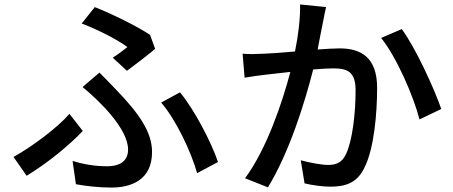

<svg xmlns="http://www.w3.org/2000/svg" viewBox="-20 -813 2040 865"><path d="M488 -553 552 -494C589 -521 655 -572 679 -593L656 -656C592 -698 487 -749 407 -781L348 -707C425 -678 511 -633 554 -601C539 -589 513 -569 488 -553ZM307 -88 322 17C367 25 422 32 482 32C568 32 665 0 665 -128C665 -220 604 -304 504 -408C480 -433 455 -459 428 -486L352 -421C426 -360 557 -234 557 -139C557 -82 512 -64 464 -64C408 -64 359 -72 307 -88ZM868 -33 962 -83C933 -171 855 -320 791 -397L706 -351C774 -272 841 -129 868 -33ZM353 -223 293 -300C237 -236 124 -152 41 -106L100 -21C203 -84 296 -163 353 -223Z M1449 -781 1332 -793C1333 -729 1324 -654 1309 -581C1253 -576 1200 -572 1168 -571C1135 -570 1106 -568 1073 -571L1082 -463C1110 -468 1154 -474 1181 -477C1204 -480 1243 -484 1288 -489C1253 -355 1182 -142 1084 -10L1187 31C1284 -127 1354 -354 1391 -500C1428 -503 1461 -505 1481 -505C1544 -505 1582 -491 1582 -406C1582 -303 1568 -179 1538 -117C1519 -78 1492 -70 1457 -70C1429 -70 1375 -80 1335 -91L1352 13C1384 21 1432 28 1469 28C1540 28 1590 9 1622 -58C1665 -143 1679 -300 1679 -417C1679 -555 1606 -595 1510 -595C1487 -595 1452 -593 1411 -590C1420 -635 1428 -682 1435 -713C1439 -736 1444 -758 1449 -781ZM1790 -682 1697 -642C1766 -557 1843 -380 1870 -275L1968 -322C1936 -415 1851 -600 1790 -682Z"/></svg>

Font: Spoqa Han Sans Neo Medium
Style: Regular
Weight: 500
Designer: [Spoqa Han Sans Neo] Dong-huui Kim ___ Younghwa Kang ___ Yujin Lee ___ [Noto Sans] Ryoko NISHIZUKA ____ (kana & ideograp
Foundry: Spoqa (http://www.spoqa-han-sans.com)
Version: Version 1.100;hotconv 1.0.109;makeotfexe 2.5.65596